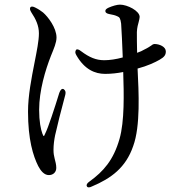

<svg xmlns="http://www.w3.org/2000/svg" viewBox="-20 -762 790 829"><path d="M111 -730C108 -725 109 -719 115 -709C135 -679 148 -651 148 -618C148 -586 139 -542 129 -491C116 -425 101 -349 101 -280C101 -159 123 -89 145 -45C156 -24 171 -6 191 -6C210 -6 223 -19 223 -37C223 -52 219 -65 216 -77C213 -89 211 -99 211 -115C211 -137 214 -158 218 -178C225 -210 245 -291 262 -353C265 -365 262 -372 255 -377C248 -381 241 -375 236 -361C216 -296 188 -210 175 -185C169 -171 169 -171 163 -185C156 -204 149 -238 149 -288C149 -371 176 -460 200 -521C213 -553 224 -578 224 -600C224 -642 187 -690 166 -708C157 -715 147 -722 133 -729C122 -735 114 -735 111 -730ZM310 -523C345 -462 390 -443 434 -443C460 -443 487 -446 512 -451C515 -358 518 -238 496 -162C470 -71 427 -22 366 22C356 29 352 36 355 42C357 48 366 49 377 43C460 8 523 -38 555 -131C587 -218 579 -365 574 -466C616 -477 650 -493 669 -504C690 -516 696 -525 696 -540C696 -560 669 -572 647 -572C644 -572 640 -571 634 -566C628 -562 618 -555 605 -549C595 -543 584 -538 572 -534C571 -569 571 -602 571 -624C572 -644 576 -657 579 -668C581 -676 583 -684 583 -689C583 -715 530 -742 498 -742C485 -742 465 -736 449 -729C438 -724 434 -719 435 -713C435 -708 441 -703 453 -701C466 -699 478 -696 488 -691C496 -688 500 -682 503 -660C505 -633 508 -569 510 -514C481 -506 453 -502 430 -502C395 -502 366 -514 330 -541C319 -550 311 -551 308 -546C304 -539 304 -533 310 -523Z"/></svg>

Font: 寒蝉锦书宋 CompactLight
Style: Bold
Weight: 400
Width: 4
Designer: 寒蝉锦书宋{Warren} 思源宋体{Ryoko NISHIZUKA 西塚涼子 (kana & ideographs); Frank Grießhammer (Latin, Greek & Cyrillic); Wenlong ZHANG 
Foundry: Adobe & ChillType
Version: Version 2.000;Glyphs 3.1.1 (3135)